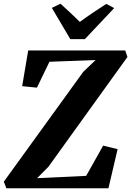

<svg xmlns="http://www.w3.org/2000/svg" viewBox="-38 -1015 706 1035"><path d="M-3.5 0 -17.5 -35.5 411 -628 477.5 -691.5 228.5 -682 161 -542.5 81.5 -550.5 114 -743H637L649 -708L223 -116L162 -54.5L426.5 -67L518 -230L596 -211L546.5 0ZM341 -804 241.5 -972.5 288 -995Q315 -970.5 341.5 -946Q368 -921.5 392.5 -897Q427 -922.5 463.2 -946.8Q499.5 -971 535 -994L577.5 -971.5L419.5 -804Z"/></svg>

Font: Merriweather 48pt ExtraBold
Style: Italic
Weight: 800
Italic angle: -7.8°
Version: Version 2.101